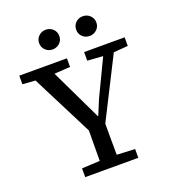

<svg xmlns="http://www.w3.org/2000/svg" viewBox="-153 -978 974 1091"><g transform="rotate(-20 333.5 -432.0)"><path d="M174 0V-53L318 -60H350L495 -53V0ZM282 0Q283 -36 283 -72Q283 -108 283.5 -145Q284 -182 284 -221Q284 -260 284 -301H385Q385 -260 385 -221.5Q385 -183 385 -145.5Q385 -108 385.5 -72Q386 -36 386 0ZM299 -213 67 -670H183L367 -286H356L400 -392L533 -670H599L368 -213ZM19 -618V-670H307V-618L182 -610H131ZM411 -618V-670H656V-618L556 -610H522ZM249 -745Q224 -745 206 -762Q188 -779 188 -804Q188 -830 206 -847Q224 -864 249 -864Q274 -864 292 -847Q310 -830 310 -804Q310 -779 292 -762Q274 -745 249 -745ZM473 -745Q447 -745 429.5 -762Q412 -779 412 -804Q412 -830 429.5 -847Q447 -864 473 -864Q498 -864 516 -847Q534 -830 534 -804Q534 -779 516 -762Q498 -745 473 -745Z"/></g></svg>

Font: Source Serif 4
Style: Regular
Weight: 400
Designer: Frank Grießhammer
Foundry: Adobe Systems Incorporated
Version: Version 4.004;hotconv 1.0.116;makeotfexe 2.5.65601